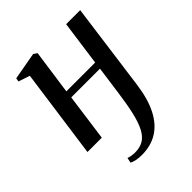

<svg xmlns="http://www.w3.org/2000/svg" viewBox="-207 -630 933 933"><g transform="rotate(-45 259.0 -163.5)"><path d="M439 -61.5Q427.5 24.5 398.5 82Q369.5 139.5 323.5 168.5Q277.5 197.5 214.5 197.5Q194 197.5 175.8 193.8Q157.5 190 149 184L154.5 158Q162 161 174.2 163.2Q186.5 165.5 200.5 165.5Q234 165.5 257.8 151Q281.5 136.5 297.8 105Q314 73.5 325.5 24Q337 -25.5 346.5 -95L367 -243.5H169.5L136 0H37.5L101.5 -460L43 -479.5L46 -498L187.5 -523.5L206 -511L173.5 -281H371.5L403.5 -512.5H500Z"/></g></svg>

Font: Merriweather 120pt
Style: Italic
Weight: 400
Italic angle: -7.8°
Version: Version 2.101